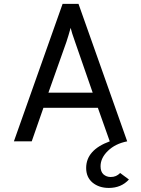

<svg xmlns="http://www.w3.org/2000/svg" viewBox="-20 -720 719 978"><path d="M534.2 237.3Q484.4 237.3 451.2 210Q418.9 182.6 418.9 135.7Q418.9 43.9 539.1 0Q518.6 -56.6 478.5 -170.9Q409.2 -170.9 201.2 -170.9Q186.5 -127.9 141.6 0Q119.1 0 50.8 0Q113.3 -174.8 298.8 -700.2Q319.3 -700.2 379.9 -700.2Q442.4 -525.4 627.9 0Q567.4 11.7 529.3 48.8Q492.2 85 492.2 127Q492.2 154.3 506.8 168Q522.5 181.6 543.9 181.6Q573.2 181.6 591.8 161.1Q607.4 171.9 636.7 194.3Q597.7 237.3 534.2 237.3ZM226.6 -248Q283.2 -248 452.1 -248Q429.7 -312.5 362.3 -506.8Q344.7 -555.7 339.8 -578.1Q329.1 -539.1 318.4 -506.8Q288.1 -420.9 226.6 -248Z"/></svg>

Font: Overpass
Style: Regular
Weight: 400
Designer: Delve Withrington, Thomas Jockin
Version: Version 3.000;DELV;Overpass; ttfautohint (v1.5)